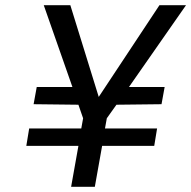

<svg xmlns="http://www.w3.org/2000/svg" viewBox="-20 -717 734 737"><path d="M475 -383H612L600 -317L427 -315L390 -263L383 -224H583L572 -157H372L344 0H253L281 -157H81L92 -224H292L299 -263L281 -315L109 -317L121 -383H258L148 -697H250L359 -345L592 -697H694Z"/></svg>

Font: Fz Poppins
Style: Italic
Weight: 400
Italic angle: -10°
Designer: Ninad Kale (Devanagari), Jonny Pinhorn (Latin)
Foundry: Indian Type Foundry
Version: Vit hóa bi Vntype.Com & FontZin.Com